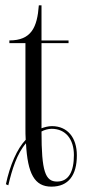

<svg xmlns="http://www.w3.org/2000/svg" viewBox="-20 -687 320 717"><path d="M2 1 11 5C25 -54 43 -113 77 -152C83 -38 109 10 172 10C236 10 267 -33 267 -107C267 -173 232 -216 174 -216C160 -216 146 -212 135 -208V-526H236V-536H135V-667H125C119 -585 97 -536 15 -536V-526H75V-210C75 -196 75 -178 76 -165C44 -132 17 -70 2 1ZM193 -9C149 -9 135 -47 135 -196C146 -202 160 -206 173 -206C225 -206 256 -167 256 -108C256 -47 237 -9 193 -9Z"/></svg>

Font: Noto Serif Display ExtraCondensed Light
Style: Regular
Weight: 300
Width: 2
Designer: Monotype Design Team
Foundry: Monotype Imaging Inc.
Version: Version 2.009